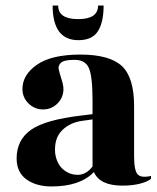

<svg xmlns="http://www.w3.org/2000/svg" viewBox="-20 -665 565 693"><path d="M190 -645Q190 -596 262 -596Q334 -596 334 -645H354Q354 -585 333.5 -552.5Q313 -520 263 -520Q170 -520 170 -645ZM422 5Q340 5 319 -44Q269 8 166 8Q111 8 75.5 -17.5Q40 -43 40 -93Q40 -160 92 -196.5Q144 -233 274 -248L314 -253V-302Q314 -389 301 -419Q288 -449 249.5 -449Q211 -449 200 -438.5Q189 -428 192 -414.5Q195 -401 202 -379Q209 -357 209 -344Q209 -313 187.5 -291.5Q166 -270 135.5 -270Q105 -270 83 -291.5Q61 -313 61 -344Q61 -395 113.5 -431.5Q166 -468 270.5 -468Q375 -468 419.5 -427Q464 -386 464 -282V-102Q464 -49 477 -35.5Q490 -22 525 -30V-20Q515 -10 487 -2.5Q459 5 422 5ZM314 -64V-234L278 -229Q232 -223 203.5 -194Q175 -165 179 -113Q184 -75 207 -54.5Q230 -34 260.5 -34Q291 -34 314 -64Z"/></svg>

Font: Rozha One
Style: Regular
Weight: 400
Designer: Tim Donaldson, Indian Type Foundry
Foundry: Indian Type Foundry
Version: Version 1.300;PS 1.0;hotconv 1.0.78;makeotf.lib2.5.61930; tt